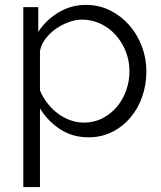

<svg xmlns="http://www.w3.org/2000/svg" viewBox="-20 -550 657 783"><path d="M341 10Q275 10 224.5 -23.5Q174 -57 143 -108V213H75V-521H136V-420Q168 -469 219 -499.5Q270 -530 330 -530Q384 -530 429 -507.5Q474 -485 507 -447.5Q540 -410 558.5 -361Q577 -312 577 -260Q577 -205 560 -156Q543 -107 511.5 -70Q480 -33 436.5 -11.5Q393 10 341 10ZM322 -50Q364 -50 398.5 -68Q433 -86 457.5 -115.5Q482 -145 495 -182.5Q508 -220 508 -260Q508 -302 493 -340Q478 -378 452 -407Q426 -436 390.5 -453Q355 -470 314 -470Q288 -470 259.5 -459.5Q231 -449 206.5 -431.5Q182 -414 164.5 -390.5Q147 -367 143 -341V-181Q155 -153 173.5 -129Q192 -105 215.5 -87.5Q239 -70 266 -60Q293 -50 322 -50Z"/></svg>

Font: Oxford Sans
Style: Regular
Weight: 400
Designer: Matt McInerney, Pablo Impallari, Rodrigo Fuenzalida
Foundry: Matt McInerney, Pablo Impallari, Rodrigo Fuenzalida
Version: Version 3.000g; ttfautohint (v1.5) -l 8 -r 28 -G 28 -x 14 -D